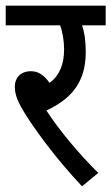

<svg xmlns="http://www.w3.org/2000/svg" viewBox="-20 -642 391 674"><path d="M325 -35C259 -100 189 -183 143 -254C223 -292 281 -346 281 -459C281 -500 276 -531 268 -553H351V-622H0V-553H191C199 -533 205 -499 205 -469C205 -416 189 -377 154 -351C136 -377 115 -392 89 -392C49 -392 32 -365 32 -339C32 -317 37 -295 60 -256C92 -201 174 -87 268 12Z"/></svg>

Font: Noto Sans Devanagari UI Condensed
Style: Regular
Weight: 400
Width: 3
Designer: Jelle Bosma - Monotype Design Team
Foundry: Monotype Imaging Inc.
Version: Version 2.004